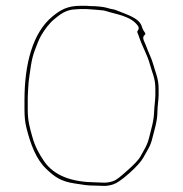

<svg xmlns="http://www.w3.org/2000/svg" viewBox="-20 -650 616 647"><path d="M499.5 -276.4C498.5 -240.8 489.5 -215.9 483.2 -189.1C476.3 -159.8 466.2 -146.6 454 -124C446.6 -110.3 431.2 -95.1 408.3 -74.7C386.5 -55.2 372.6 -43.1 359.7 -39.1C349 -35.7 340 -34.5 331 -34.5C321.3 -34.5 313.2 -35.4 302.6 -35.5C223.4 -36.3 162.4 -56.6 127.7 -107.9C111.7 -131.6 97.8 -156.8 89 -188.7C81 -217.4 73.5 -241.6 73.5 -280L73.5 -313C73.5 -323.9 73.8 -334.3 74.5 -343.9L76.5 -373.8C76.5 -374.1 76.6 -374.5 76.6 -374.8C81.9 -411.5 84.9 -448.6 97.3 -480.5L107.2 -506.1C110.4 -514.5 114.7 -523.8 119.3 -531.5C131.4 -551.7 145.8 -571.7 164.7 -586.8C180 -599 200.5 -617.6 234.2 -618.5C238.4 -618.6 246 -619.5 252 -619.5H270C275 -619.5 279.4 -619 284.9 -618.5C288 -618.2 295.6 -618 300.3 -617.4L321.5 -615.5C326.5 -615 331.5 -614.8 337.7 -612.6C368.3 -602.1 422 -597 445.4 -561.9C448.1 -557.9 448.3 -551.1 444.3 -546.7C440 -541.8 443.7 -541.9 449.9 -521.9L455.6 -506.7L462.5 -491C470.6 -472.4 480.9 -450.8 486.1 -430C491.8 -407.4 503.5 -386.8 503.5 -352L503.5 -329C503.5 -314.9 499.9 -289.9 499.5 -276.4ZM270 -630.5H252C205.9 -630.5 182.3 -615.6 156.5 -594.3C90.4 -540 62.5 -434.8 62.5 -313L62.5 -280C62.5 -256.9 64.4 -238.1 69.1 -219C83 -163.6 101.6 -113.6 135.6 -81.1C164.3 -53.6 185.3 -38.3 233.8 -31.4C263.7 -27 273 -24.5 302 -24.5C312 -24.5 321.7 -23.5 331 -23.5C341 -23.5 350.9 -25.3 362.2 -28.9C372.2 -32.1 390.8 -44 415.7 -66.3C440.5 -88.5 456.3 -106.7 463 -119C477.1 -144.8 487.2 -156.8 493.8 -185.9C501.5 -216.5 510.5 -242.7 510.5 -275C510.5 -288.8 514.5 -316.2 514.5 -329L514.5 -352C514.5 -385.3 503.9 -405.5 495.9 -434.7C490.5 -454.5 479.8 -473.5 472.3 -495.5L465.6 -511C462.9 -517.1 460.3 -525.4 466.6 -531.2C475.3 -539.3 464.7 -537.9 458 -560.4C449.2 -589.7 409.2 -600.1 369.6 -616.3C363.2 -618.9 354.4 -619 341.9 -623.2C329.3 -627.3 303.2 -629.5 285 -629.5C279.8 -629.5 274.5 -630.5 270 -630.5Z"/></svg>

Font: CiSf OpenHand
Style: Hln
Weight: 400
Foundry: Cannot Into Space Fonts
Version: Version 0.7892